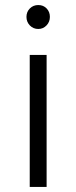

<svg xmlns="http://www.w3.org/2000/svg" viewBox="-20 -742 302 762"><path d="M98 -524H165V0H98ZM178 -675Q178 -655 164.5 -641Q151 -627 132 -627Q112 -627 98.5 -641Q85 -655 85 -675Q85 -695 98.5 -708.5Q112 -722 132 -722Q152 -722 165 -708.5Q178 -695 178 -675Z"/></svg>

Font: Gontserrat Light
Style: Regular
Weight: 300
Designer: Julieta Ulanovsky
Foundry: Julieta Ulanovsky
Version: Version 6.001